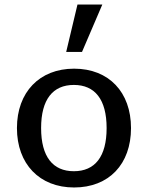

<svg xmlns="http://www.w3.org/2000/svg" viewBox="-20 -817 655 850"><path d="M55 -250C55 -91 155 13 308 13C462 13 560 -90 560 -250C560 -409 462 -513 308 -513C155 -513 55 -409 55 -250ZM162 -250C162 -377 214 -441 307 -441C400 -441 452 -377 452 -250C452 -123 400 -59 307 -59C214 -59 162 -123 162 -250ZM433 -797H323L273 -587H343Z"/></svg>

Font: Perun Medium
Style: Regular
Weight: 500
Foundry: Copyright (c) Stefan Peev, Context Ltd, 2016
Version: Version 1.089